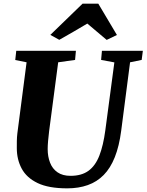

<svg xmlns="http://www.w3.org/2000/svg" viewBox="-20 -1021 802 1051"><path d="M692 -680 643.5 -306Q632.5 -221 608.5 -160.8Q584.5 -100.5 547.5 -63Q510.5 -25.5 460.5 -7.8Q410.5 10 348 10Q246 10 185.8 -19Q125.5 -48 98.8 -98Q72 -148 72 -210Q72 -229 72.2 -249.2Q72.5 -269.5 75 -291L125.5 -680L63.5 -692.5L69 -743H395.5L391 -693L298.5 -680L249 -304Q245.5 -275 243.2 -249.2Q241 -223.5 241 -205Q241 -164 254 -130.5Q267 -97 294.8 -77.8Q322.5 -58.5 366 -58.5Q426.5 -58.5 464.5 -86.2Q502.5 -114 524 -169.5Q545.5 -225 556.5 -307.5L606 -679.5L533.5 -693L538 -743H762L755.5 -693ZM255.5 -830 432 -1001H518L620 -829.5L564 -802.5Q537.5 -824.5 511 -847.2Q484.5 -870 458 -892Q420 -869.5 381.5 -847Q343 -824.5 304.5 -803Z"/></svg>

Font: Merriweather 28pt Black
Style: Italic
Weight: 900
Italic angle: -7.8°
Version: Version 2.101